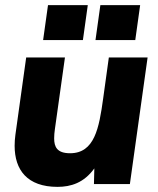

<svg xmlns="http://www.w3.org/2000/svg" viewBox="-20 -717 616 748"><path d="M204 11C256 11 307 -4.5 347.5 -61L346 0H486L555 -493H404L382 -334C366 -217 348 -120 253 -120C202 -120 191 -145 191 -178C191 -189 192 -202 194 -215L233 -493H82L40 -192C38 -177 37 -163 37 -149C37 -55 86 11 204 11ZM148 -561H303L322 -697H167ZM352 -561H507L526 -697H371Z"/></svg>

Font: HK Grotesk Black
Style: Italic
Weight: 900
Italic angle: -16°
Designer: Alfredo Marco Pradil
Foundry: Hanken Design Co.
Version: Version 3.001;FEAKit 1.0